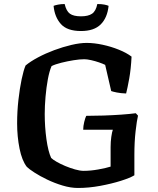

<svg xmlns="http://www.w3.org/2000/svg" viewBox="-20 -933 786 953"><path d="M367 0Q331 0 291 -12Q251 -24 214.5 -41.5Q178 -59 151 -76.5Q124 -94 113 -105Q89 -136 77 -195.5Q65 -255 65 -321Q65 -380 71.5 -437.5Q78 -495 87.5 -540Q97 -585 107 -608Q131 -628 168.5 -648Q206 -668 249 -684Q292 -700 334.5 -710Q377 -720 410 -720Q447 -720 489 -711Q531 -702 569.5 -686.5Q608 -671 633 -652Q630 -591 621.5 -543.5Q613 -496 606 -469Q579 -470 559.5 -474Q540 -478 532 -481L502 -611Q490 -617 471 -623.5Q452 -630 432 -634.5Q412 -639 398 -639Q376 -639 345 -634Q314 -629 284 -621.5Q254 -614 236 -605Q225 -580 217.5 -539.5Q210 -499 206 -453Q202 -407 202 -367Q202 -303 210.5 -242Q219 -181 234 -149Q242 -141 261 -130Q280 -119 304 -109Q328 -99 352.5 -92Q377 -85 395 -85Q430 -85 468.5 -92Q507 -99 529 -106V-203Q529 -230 532.5 -254Q536 -278 540 -289H393Q393 -307 398 -327.5Q403 -348 408 -358Q448 -358 493.5 -359.5Q539 -361 581.5 -364Q624 -367 654 -371L665 -359Q659 -334 653 -281.5Q647 -229 647 -164V-63Q626 -50 580 -35.5Q534 -21 477.5 -10.5Q421 0 367 0ZM382 -779Q313 -779 282 -814Q251 -849 246 -904Q253 -907 268 -910Q283 -913 301 -913Q309 -878 327 -865Q345 -852 382 -852Q418 -852 437 -865Q456 -878 463 -913Q485 -913 499 -910Q513 -907 519 -904Q513 -845 480 -812Q447 -779 382 -779Z"/></svg>

Font: Texturina SemiBold
Style: Regular
Weight: 600
Designer: Guillermo Torres Carreño
Foundry: Omnibus-Type
Version: Version 1.002; ttfautohint (v1.8.3)